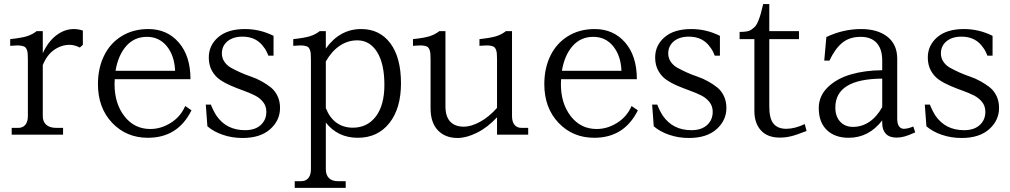

<svg xmlns="http://www.w3.org/2000/svg" viewBox="-20 -658 4936 938"><path d="M189 -90.8Q189 -63 206.3 -48.1Q223.6 -33.2 255.9 -33.2H288.1V0H37.1V-33.2H68.8Q91.3 -33.2 103.8 -48.1Q116.2 -63 116.2 -90.8V-368.2Q116.2 -386.2 115.2 -397Q114.3 -407.7 110.6 -416.3Q106.9 -424.8 101.8 -428.5Q96.7 -432.1 85.7 -434.3Q74.7 -436.5 62.7 -436Q50.8 -435.5 29.8 -434.1V-466.8Q84 -472.7 110.6 -480.7Q137.2 -488.8 159.2 -505.9H189V-397.9Q214.8 -454.6 255.1 -485.4Q295.4 -516.1 340.8 -516.1Q362.3 -516.1 384.8 -508.8V-439L370.1 -425.8Q342.8 -439 320.8 -439Q279.8 -439 244.4 -414.3Q209 -389.6 189 -339.8Z M458.5 -247.1Q458.5 -324.7 488.3 -385.7Q518.1 -446.8 574.2 -481.4Q630.4 -516.1 704.6 -516.1Q796.4 -516.1 853.5 -450.2Q910.6 -384.3 910.6 -271H540.5Q539.6 -263.2 539.6 -247.1Q539.6 -152.3 587.9 -90.1Q636.2 -27.8 714.4 -27.8Q766.6 -27.8 814.5 -57.9Q862.3 -87.9 884.8 -140.1L915.5 -119.1Q849.1 15.1 702.6 15.1Q597.2 15.1 527.8 -58.1Q458.5 -131.3 458.5 -247.1ZM544.4 -312H835.4Q832.5 -385.7 795.2 -431.9Q757.8 -478 697.8 -478Q636.2 -478 596.7 -433.1Q557.1 -388.2 544.4 -312Z M1064 -397Q1064 -374.5 1076.2 -356.4Q1088.4 -338.4 1108.4 -327.1Q1128.4 -315.9 1153.8 -304.4Q1179.2 -293 1206.1 -283.9Q1232.9 -274.9 1258.3 -260.7Q1283.7 -246.6 1303.7 -230.5Q1323.7 -214.4 1335.9 -188.7Q1348.1 -163.1 1348.1 -130.9Q1348.1 -69.8 1300 -26.9Q1252 16.1 1165 16.1Q1113.8 16.1 1068.8 0.7Q1023.9 -14.6 993.2 -41L985.4 -147H1010.3Q1022 -116.7 1038.1 -91.8Q1086.9 -22 1177.2 -22Q1226.1 -22 1253.7 -47.1Q1281.2 -72.3 1281.2 -111.8Q1281.2 -139.2 1265.6 -159.2Q1250 -179.2 1225.3 -191.7Q1200.7 -204.1 1170.7 -214.8Q1140.6 -225.6 1110.6 -238.3Q1080.6 -251 1055.9 -267.6Q1031.2 -284.2 1015.6 -312Q1000 -339.8 1000 -377Q1000 -436.5 1046.1 -476.3Q1092.3 -516.1 1177.2 -516.1Q1250 -516.1 1316.4 -482.9V-386.2H1291Q1281.2 -412.1 1270 -425.8Q1233.9 -479 1165 -479Q1118.7 -479 1091.3 -456.3Q1064 -433.6 1064 -397Z M1571.8 168.9Q1571.8 196.8 1586.9 211.9Q1602.1 227.1 1629.9 227.1H1668.9V259.8H1419.9V227.1H1451.7Q1474.1 227.1 1486.6 211.9Q1499 196.8 1499 168.9V-368.2Q1499 -386.2 1498 -397Q1497.1 -407.7 1493.4 -416.3Q1489.7 -424.8 1484.6 -428.5Q1479.5 -432.1 1468.5 -434.3Q1457.5 -436.5 1445.6 -436Q1433.6 -435.5 1412.6 -434.1V-466.8Q1466.8 -472.7 1493.4 -480.7Q1520 -488.8 1542 -505.9H1571.8V-420.9Q1640.1 -516.1 1744.6 -516.1Q1835 -516.1 1887 -446.5Q1939 -377 1939 -251Q1939 -128.4 1882.1 -56.6Q1825.2 15.1 1728 15.1Q1630.4 15.1 1571.8 -59.1ZM1571.8 -129.9Q1589.8 -83.5 1623.5 -58.8Q1657.2 -34.2 1703.6 -34.2Q1774.4 -34.2 1816.2 -89.1Q1857.9 -144 1857.9 -243.2Q1857.9 -346.7 1822.3 -403.8Q1786.6 -460.9 1725.6 -460.9Q1679.2 -460.9 1639.9 -434.6Q1600.6 -408.2 1571.8 -357.9Z M2156.2 -138.2Q2156.2 -89.4 2179.2 -64.2Q2202.1 -39.1 2246.6 -39.1Q2281.2 -39.1 2325 -62.7Q2368.7 -86.4 2408.2 -130.9V-368.2Q2408.2 -386.2 2407.2 -397Q2406.2 -407.7 2402.6 -416.3Q2398.9 -424.8 2394 -428.5Q2389.2 -432.1 2378.2 -434.3Q2367.2 -436.5 2355.2 -436Q2343.3 -435.5 2322.3 -434.1V-466.8Q2376.5 -472.7 2403.1 -480.7Q2429.7 -488.8 2451.7 -505.9H2481.4V-90.8Q2481.4 -63 2493.7 -48.1Q2505.9 -33.2 2528.3 -33.2H2560.5V0H2408.2V-85Q2361.3 -34.7 2309.8 -9.3Q2258.3 16.1 2215.3 16.1Q2154.8 16.1 2119.1 -21.5Q2083.5 -59.1 2083.5 -128.9V-368.2Q2083.5 -386.2 2082.5 -397Q2081.5 -407.7 2077.9 -416.3Q2074.2 -424.8 2069.3 -428.5Q2064.5 -432.1 2053.5 -434.3Q2042.5 -436.5 2030.5 -436Q2018.6 -435.5 1997.6 -434.1V-466.8Q2051.8 -472.7 2077.9 -480.7Q2104 -488.8 2126.5 -505.9H2156.2Z M2639.2 -247.1Q2639.2 -324.7 2668.9 -385.7Q2698.7 -446.8 2754.9 -481.4Q2811 -516.1 2885.3 -516.1Q2977.1 -516.1 3034.2 -450.2Q3091.3 -384.3 3091.3 -271H2721.2Q2720.2 -263.2 2720.2 -247.1Q2720.2 -152.3 2768.6 -90.1Q2816.9 -27.8 2895 -27.8Q2947.3 -27.8 2995.1 -57.9Q3043 -87.9 3065.4 -140.1L3096.2 -119.1Q3029.8 15.1 2883.3 15.1Q2777.8 15.1 2708.5 -58.1Q2639.2 -131.3 2639.2 -247.1ZM2725.1 -312H3016.1Q3013.2 -385.7 2975.8 -431.9Q2938.5 -478 2878.4 -478Q2816.9 -478 2777.3 -433.1Q2737.8 -388.2 2725.1 -312Z M3244.6 -397Q3244.6 -374.5 3256.8 -356.4Q3269 -338.4 3289.1 -327.1Q3309.1 -315.9 3334.5 -304.4Q3359.9 -293 3386.7 -283.9Q3413.6 -274.9 3439 -260.7Q3464.4 -246.6 3484.4 -230.5Q3504.4 -214.4 3516.6 -188.7Q3528.8 -163.1 3528.8 -130.9Q3528.8 -69.8 3480.7 -26.9Q3432.6 16.1 3345.7 16.1Q3294.4 16.1 3249.5 0.7Q3204.6 -14.6 3173.8 -41L3166 -147H3190.9Q3202.6 -116.7 3218.8 -91.8Q3267.6 -22 3357.9 -22Q3406.7 -22 3434.3 -47.1Q3461.9 -72.3 3461.9 -111.8Q3461.9 -139.2 3446.3 -159.2Q3430.7 -179.2 3406 -191.7Q3381.3 -204.1 3351.3 -214.8Q3321.3 -225.6 3291.3 -238.3Q3261.2 -251 3236.6 -267.6Q3211.9 -284.2 3196.3 -312Q3180.7 -339.8 3180.7 -377Q3180.7 -436.5 3226.8 -476.3Q3272.9 -516.1 3357.9 -516.1Q3430.7 -516.1 3497.1 -482.9V-386.2H3471.7Q3461.9 -412.1 3450.7 -425.8Q3414.6 -479 3345.7 -479Q3299.3 -479 3272 -456.3Q3244.6 -433.6 3244.6 -397Z M3593.3 -502Q3613.3 -502 3627.4 -504.4Q3641.6 -506.8 3652.8 -514.6Q3664.1 -522.5 3671.1 -531Q3678.2 -539.6 3685.3 -557.6Q3692.4 -575.7 3696.8 -591.8Q3701.2 -607.9 3708.5 -638.2H3738.3V-505.9H3883.3V-466.8H3738.3V-137.2Q3738.3 -78.6 3759 -53.7Q3779.8 -28.8 3821.3 -28.8Q3862.8 -28.8 3911.6 -51.8L3920.4 -18.1Q3870.6 1.5 3844 7.8Q3817.4 14.2 3789.6 14.2Q3729.5 14.2 3697.5 -21Q3665.5 -56.2 3665.5 -116.2V-466.8H3593.3Z M4187 -516.1Q4267.6 -516.1 4315.4 -478.5Q4363.3 -440.9 4363.3 -371.1V-77.1Q4363.3 -54.2 4371.8 -41.5Q4380.4 -28.8 4396 -28.8Q4415 -28.8 4441.9 -40L4451.2 -11.2Q4416 4.4 4397.2 9.3Q4378.4 14.2 4359.9 14.2Q4325.2 14.2 4307.6 -4.6Q4290 -23.4 4290 -56.2V-69.8Q4224.6 15.1 4126 15.1Q4058.6 15.1 4019.3 -22.9Q3980 -61 3980 -129.9Q3980 -189 4023.9 -231.7Q4067.9 -274.4 4136.7 -294.4Q4205.6 -314.5 4290 -314.9V-361.8Q4290 -418.9 4262.7 -448.5Q4235.4 -478 4185.1 -478Q4129.9 -478 4094.5 -448.7Q4059.1 -419.4 4032.2 -361.8H4006.8L4017.1 -477.1Q4099.1 -516.1 4187 -516.1ZM4061 -132.8Q4061 -88.9 4084.7 -63.5Q4108.4 -38.1 4147 -38.1Q4190.9 -38.1 4227.5 -63Q4264.2 -87.9 4290 -134.8V-273.9Q4061 -272.5 4061 -132.8Z M4576.7 -397Q4576.7 -374.5 4588.9 -356.4Q4601.1 -338.4 4621.1 -327.1Q4641.1 -315.9 4666.5 -304.4Q4691.9 -293 4718.8 -283.9Q4745.6 -274.9 4771 -260.7Q4796.4 -246.6 4816.4 -230.5Q4836.4 -214.4 4848.6 -188.7Q4860.8 -163.1 4860.8 -130.9Q4860.8 -69.8 4812.7 -26.9Q4764.6 16.1 4677.7 16.1Q4626.5 16.1 4581.5 0.7Q4536.6 -14.6 4505.9 -41L4498 -147H4522.9Q4534.7 -116.7 4550.8 -91.8Q4599.6 -22 4689.9 -22Q4738.8 -22 4766.4 -47.1Q4793.9 -72.3 4793.9 -111.8Q4793.9 -139.2 4778.3 -159.2Q4762.7 -179.2 4738 -191.7Q4713.4 -204.1 4683.3 -214.8Q4653.3 -225.6 4623.3 -238.3Q4593.3 -251 4568.6 -267.6Q4543.9 -284.2 4528.3 -312Q4512.7 -339.8 4512.7 -377Q4512.7 -436.5 4558.8 -476.3Q4605 -516.1 4689.9 -516.1Q4762.7 -516.1 4829.1 -482.9V-386.2H4803.7Q4793.9 -412.1 4782.7 -425.8Q4746.6 -479 4677.7 -479Q4631.3 -479 4604 -456.3Q4576.7 -433.6 4576.7 -397Z"/></svg>

Font: LT Superior Serif
Style: Regular
Weight: 400
Designer: Daniel Lyons
Foundry: LyonsType
Version: Version 2.120;FEAKit 1.0